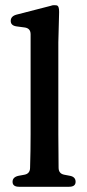

<svg xmlns="http://www.w3.org/2000/svg" viewBox="-20 -714 331 734"><path d="M204 -73Q204 -50 226 -46L247 -42Q269 -38 269 -19Q269 0 244 0H53Q28 0 28 -19Q28 -37 51 -42L73 -46Q95 -50 95 -73Q96 -105 96.5 -137Q97 -169 97 -201V-583Q97 -606 74 -609L44 -613Q21 -616 21 -634Q21 -652 43 -658L175 -692Q180 -694 183.5 -694Q187 -694 191 -694Q198 -694 200 -692Q206 -688 206 -668L203 -552V-201Q203 -169 203.5 -137Q204 -105 204 -73Z"/></svg>

Font: Song Myung
Style: Regular
Weight: 400
Designer: JIKJI
Foundry: JIKJI
Version: Version 1.00